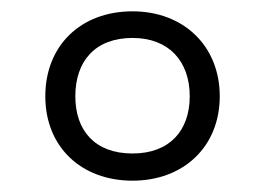

<svg xmlns="http://www.w3.org/2000/svg" viewBox="-20 -744 468 339"><path d="M214 -425C304 -425 368 -485 368 -574C368 -663 304 -724 214 -724C122 -724 60 -663 60 -574C60 -485 123 -425 214 -425ZM214 -473C147 -473 113 -514 113 -574C113 -636 148 -677 214 -677C278 -677 315 -636 315 -574C315 -514 280 -473 214 -473Z"/></svg>

Font: Noto Sans Thaana Light
Style: Regular
Weight: 300
Designer: David Williams
Foundry: Google Inc.
Version: Version 3.001